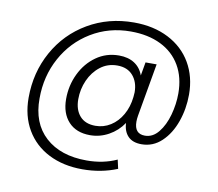

<svg xmlns="http://www.w3.org/2000/svg" viewBox="-88 -740 1177 1039"><g transform="rotate(10 501.0 -220.5)"><path d="M927 -303Q927 -225 902 -154Q877 -83 830 -38.5Q783 6 720 6Q671 6 645.5 -20.5Q620 -47 618 -93Q587 -47 539 -20.5Q491 6 437 6Q361 6 318.5 -40Q276 -86 276 -165Q276 -239 307 -303.5Q338 -368 393 -407Q448 -446 518 -446Q568 -446 602.5 -424Q637 -402 652 -360L665 -434H726L675 -143Q672 -125 672 -110Q672 -43 730 -43Q773 -43 804.5 -82Q836 -121 852.5 -180.5Q869 -240 869 -299Q869 -387 831.5 -451.5Q794 -516 724 -550.5Q654 -585 558 -585Q438 -585 341 -526Q244 -467 189 -366Q134 -265 134 -143Q133 -7 216 68.5Q299 144 443 144Q534 144 608 110L619 159Q531 195 428 195Q323 195 243 154.5Q163 114 119 39Q75 -36 75 -136Q75 -275 138.5 -389.5Q202 -504 314.5 -570Q427 -636 567 -636Q675 -636 757 -594Q839 -552 883 -476.5Q927 -401 927 -303ZM633 -238Q635 -256 635 -264Q635 -320 604.5 -355.5Q574 -391 518 -391Q465 -391 425 -360Q385 -329 363 -279.5Q341 -230 341 -175Q341 -117 371 -83Q401 -49 457 -49Q502 -49 540 -73Q578 -97 602.5 -140Q627 -183 633 -238Z"/></g></svg>

Font: Poppins-Tabular Light
Style: Regular
Weight: 300
Designer: Ninad Kale (Devanagari), Jonny Pinhorn (Latin)
Foundry: Indian Type Foundry
Version: Version 4.004